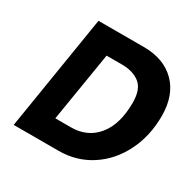

<svg xmlns="http://www.w3.org/2000/svg" viewBox="-155 -858 1016 1014"><g transform="rotate(30 353.0 -351.0)"><path d="M165 -701H442Q564 -701 635 -630Q706 -559 706 -432Q706 -310 656.5 -211.5Q607 -113 520.5 -57Q434 -1 326 -1H52ZM320 -141Q420 -141 479 -213Q538 -285 538 -417Q538 -498 497 -530.5Q456 -563 389 -563H294L225 -141Z"/></g></svg>

Font: Be Vietnam ExtraBold
Style: Italic
Weight: 800
Italic angle: -9.778°
Designer: Gabriel Lam
Foundry: TypeRant
Version: Version 3.000